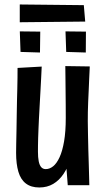

<svg xmlns="http://www.w3.org/2000/svg" viewBox="-20 -819 463 849"><path d="M153.8 10Q117.4 10 94.4 -7.6Q71.4 -25.2 61.3 -59.5Q51.2 -93.8 51.2 -142.8Q51.2 -157.4 51.7 -182.4Q52.2 -207.4 52.9 -240.5Q53.6 -273.6 54 -311Q54.4 -343.2 55.1 -372.1Q55.8 -401 56.5 -426.6Q57.2 -452.2 57.4 -475.3Q57.6 -498.4 57.6 -518.6L164.4 -524.6Q163.4 -499.6 162 -474.3Q160.6 -449 159.2 -421.8Q157.8 -394.6 156 -363.5Q154.2 -332.4 152.2 -293.8Q151.2 -270.6 150.2 -249.3Q149.2 -228 148.7 -209.6Q148.2 -191.2 148 -175.5Q147.8 -159.8 147.8 -148.2Q147.8 -123.2 151.2 -105.9Q154.6 -88.6 162.2 -79.9Q169.8 -71.2 182.4 -71.2Q199.4 -71.2 215.1 -83.8Q230.8 -96.4 243.4 -123.7Q256 -151 263.4 -194.1Q270.8 -237.2 270.8 -297.8L315.8 -301.8Q315.2 -250.6 309.4 -203.7Q303.6 -156.8 291.9 -117.8Q280.2 -78.8 261.1 -50.2Q242 -21.6 215.3 -5.8Q188.6 10 153.8 10ZM279.6 0 271.2 -109.2Q271.4 -158.6 271.1 -205.3Q270.8 -252 270.8 -297.8Q270.8 -325 270.6 -356.2Q270.4 -387.4 270 -418.3Q269.6 -449.2 269.4 -477.3Q269.2 -505.4 268.8 -526.8L377 -525.2Q375.4 -495.6 374.3 -468.6Q373.2 -441.6 372.1 -416.7Q371 -391.8 369.9 -368.5Q368.8 -345.2 368.5 -323.9Q368.2 -302.6 368.2 -282.8Q368.6 -256.6 369.1 -223.9Q369.6 -191.2 370.6 -156.7Q371.6 -122.2 372.6 -91Q373.6 -59.8 374.1 -36Q374.6 -12.2 375 0ZM67.4 -720.6V-799.2L350.6 -796.2L356.8 -723.6ZM156.8 -586.8 70.8 -589.4 67.6 -680.2 158 -679.2ZM359.4 -586.8 272.8 -589.4 269.6 -680.2 360 -679.2Z"/></svg>

Font: Truculenta
Style: Regular
Weight: 400
Designer: Ivan Castro, Eva Sanz & Omnibus-Type Team
Foundry: Omnibus-Type
Version: Version 1.002